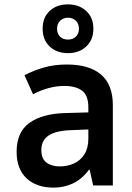

<svg xmlns="http://www.w3.org/2000/svg" viewBox="-20 -848 603 878"><path d="M225 10Q147 10 101.5 -32.5Q56 -75 56 -154Q56 -244 114.5 -286Q173 -328 278 -331L384 -334V-357Q384 -412 355 -433.5Q326 -455 275 -455Q238 -455 201.5 -445Q165 -435 131 -417L92 -504Q134 -526 181.5 -539.5Q229 -553 286 -553Q388 -553 442 -507Q496 -461 496 -367V0H406L390 -72H387Q354 -28 313 -9Q272 10 225 10ZM254 -87Q288 -87 318 -100.5Q348 -114 366 -142.5Q384 -171 384 -214V-256L310 -253Q236 -251 202.5 -228.5Q169 -206 169 -162Q169 -122 192.5 -104.5Q216 -87 254 -87ZM291 -605Q239 -605 207 -635.5Q175 -666 175 -717Q175 -768 207 -798Q239 -828 291 -828Q341 -828 374 -798Q407 -768 407 -717Q407 -666 374.5 -635.5Q342 -605 291 -605ZM291 -667Q313 -667 327 -680.5Q341 -694 341 -717Q341 -739 327 -753Q313 -767 291 -767Q270 -767 255.5 -753.5Q241 -740 241 -717Q241 -694 254.5 -680.5Q268 -667 291 -667Z"/></svg>

Font: Noto Sans Mono SemiCondensed SemiBold
Style: Regular
Weight: 600
Width: 4
Designer: Monotype Design Team
Foundry: Monotype Imaging Inc.
Version: Version 2.014; ttfautohint (v1.8.4.7-5d5b)